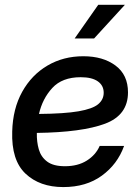

<svg xmlns="http://www.w3.org/2000/svg" viewBox="-20 -759 578 791"><path d="M240.7 11.7Q143.6 11.7 85 -43.7Q26.4 -99.1 30.3 -217.3Q32.7 -311 71.5 -380.9Q110.4 -450.7 175.8 -489Q241.2 -527.3 323.2 -527.3Q404.3 -527.3 455.8 -489Q507.3 -450.7 507.3 -378.4Q507.3 -284.7 412.6 -249.3Q317.9 -213.9 131.8 -211.4Q130.9 -174.8 139.9 -143.6Q148.9 -112.3 174.3 -93.3Q199.7 -74.2 247.6 -74.2Q300.8 -74.2 337.6 -97.4Q374.5 -120.6 390.6 -157.7H491.2Q463.9 -82 399.4 -35.2Q335 11.7 240.7 11.7ZM140.6 -289.6Q245.6 -290.5 303.5 -300.5Q361.3 -310.5 384.3 -329.6Q407.2 -348.6 407.2 -377Q407.2 -406.7 383.1 -423.8Q358.9 -440.9 312.5 -440.9Q236.3 -440.9 195.6 -396.7Q154.8 -352.5 140.6 -289.6ZM287.6 -600.6 384.8 -739.3H494.6L367.7 -600.6Z"/></svg>

Font: Inter Display Medium
Style: Italic
Weight: 500
Italic angle: -9.39999°
Designer: Rasmus Andersson
Foundry: rsms
Version: Version 4.000;git-a52131595